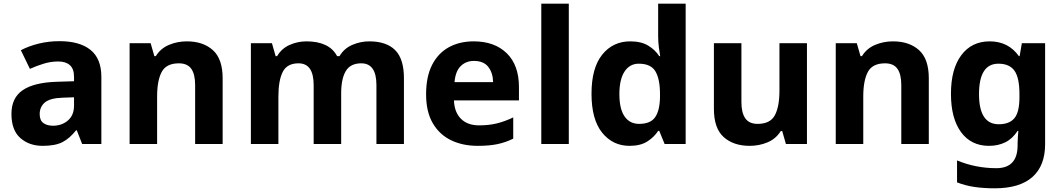

<svg xmlns="http://www.w3.org/2000/svg" viewBox="-20 -780 5759 1040"><path d="M302 -557Q412 -557 470.5 -509.5Q529 -462 529 -364V0H425L396 -74H392Q357 -30 318 -10Q279 10 211 10Q138 10 90 -32.5Q42 -75 42 -163Q42 -250 103 -291.5Q164 -333 286 -337L381 -340V-364Q381 -407 358.5 -427Q336 -447 296 -447Q256 -447 218 -435.5Q180 -424 142 -407L93 -508Q137 -531 190.5 -544Q244 -557 302 -557ZM323 -251Q251 -249 223 -225Q195 -201 195 -162Q195 -128 215 -113.5Q235 -99 267 -99Q315 -99 348 -127.5Q381 -156 381 -208V-253Z M992 -556Q1080 -556 1133 -508.5Q1186 -461 1186 -356V0H1037V-319Q1037 -378 1016 -407.5Q995 -437 949 -437Q881 -437 856 -390.5Q831 -344 831 -257V0H682V-546H796L816 -476H824Q850 -518 895.5 -537Q941 -556 992 -556Z M1980 -556Q2073 -556 2120.5 -508.5Q2168 -461 2168 -356V0H2019V-319Q2019 -437 1937 -437Q1878 -437 1853 -395Q1828 -353 1828 -274V0H1679V-319Q1679 -437 1597 -437Q1535 -437 1511.5 -390.5Q1488 -344 1488 -257V0H1339V-546H1453L1473 -476H1481Q1506 -518 1549.5 -537Q1593 -556 1640 -556Q1700 -556 1742 -536.5Q1784 -517 1806 -476H1819Q1844 -518 1888.5 -537Q1933 -556 1980 -556Z M2546 -556Q2659 -556 2725 -491.5Q2791 -427 2791 -308V-236H2439Q2441 -173 2476.5 -137Q2512 -101 2575 -101Q2628 -101 2671 -111.5Q2714 -122 2760 -144V-29Q2720 -9 2675.5 0.5Q2631 10 2568 10Q2486 10 2423 -20.5Q2360 -51 2324 -113Q2288 -175 2288 -269Q2288 -365 2320.5 -428.5Q2353 -492 2411 -524Q2469 -556 2546 -556ZM2547 -450Q2504 -450 2475.5 -422Q2447 -394 2442 -335H2651Q2650 -385 2625 -417.5Q2600 -450 2547 -450Z M3061 0H2912V-760H3061Z M3390 10Q3299 10 3241.5 -61.5Q3184 -133 3184 -272Q3184 -412 3242 -484Q3300 -556 3394 -556Q3453 -556 3491 -533Q3529 -510 3551 -476H3556Q3553 -492 3549 -522.5Q3545 -553 3545 -585V-760H3694V0H3580L3551 -71H3545Q3523 -37 3486 -13.5Q3449 10 3390 10ZM3442 -109Q3504 -109 3529 -145.5Q3554 -182 3555 -255V-271Q3555 -351 3530.5 -393Q3506 -435 3440 -435Q3391 -435 3363 -392.5Q3335 -350 3335 -270Q3335 -190 3363 -149.5Q3391 -109 3442 -109Z M4351 -546V0H4237L4217 -70H4209Q4183 -28 4137.5 -9Q4092 10 4041 10Q3953 10 3900 -37.5Q3847 -85 3847 -190V-546H3996V-227Q3996 -169 4017 -139Q4038 -109 4084 -109Q4152 -109 4177 -155.5Q4202 -202 4202 -289V-546Z M4817 -556Q4905 -556 4958 -508.5Q5011 -461 5011 -356V0H4862V-319Q4862 -378 4841 -407.5Q4820 -437 4774 -437Q4706 -437 4681 -390.5Q4656 -344 4656 -257V0H4507V-546H4621L4641 -476H4649Q4675 -518 4720.5 -537Q4766 -556 4817 -556Z M5341 -556Q5442 -556 5499 -476H5503L5515 -546H5641V1Q5641 118 5572 179Q5503 240 5368 240Q5310 240 5260.5 233Q5211 226 5164 208V89Q5265 131 5377 131Q5492 131 5492 7V-4Q5492 -21 5493.5 -39Q5495 -57 5496 -71H5492Q5464 -28 5425 -9Q5386 10 5337 10Q5240 10 5185.5 -64.5Q5131 -139 5131 -272Q5131 -406 5187 -481Q5243 -556 5341 -556ZM5388 -435Q5283 -435 5283 -270Q5283 -107 5390 -107Q5447 -107 5474.5 -139.5Q5502 -172 5502 -253V-271Q5502 -359 5475 -397Q5448 -435 5388 -435Z"/></svg>

Font: Noto Sans Sinhala
Style: Bold
Weight: 700
Designer: Jelle Bosma - Monotype Design Team
Foundry: Monotype Imaging Inc.
Version: Version 2.006; ttfautohint (v1.8.4.7-5d5b)